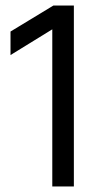

<svg xmlns="http://www.w3.org/2000/svg" viewBox="-20 -674 363 694"><path d="M247 0H169V-568L18 -475V-560L173 -654H247Z"/></svg>

Font: Hind Siliguri
Style: Regular
Weight: 400
Designer: Jyotish Sonowal
Foundry: Indian Type Foundry
Version: Version 1.001;PS 1.0;hotconv 1.0.86;makeotf.lib2.5.63406; tt